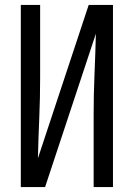

<svg xmlns="http://www.w3.org/2000/svg" viewBox="-20 -755 540 775"><path d="M64 0V-735H142V-441Q142 -360 138.5 -278.5Q135 -197 133 -116L338 -735H436V0H358V-294Q358 -375 361.5 -456.5Q365 -538 367 -619L162 0Z"/></svg>

Font: Iosevka Curly
Style: Regular
Weight: 400
Monospace: yes
Designer: Belleve Invis
Foundry: Belleve Invis
Version: Version 22.1.2; ttfautohint (v1.8.4)